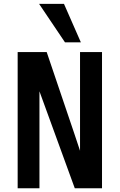

<svg xmlns="http://www.w3.org/2000/svg" viewBox="-20 -1002 640 1022"><path d="M74 -725H228.5L374 -295.5L406 -199.5V-725H523V0H378L190 -516V0H74ZM188 -981.5H320.5L410.5 -776.5H326Z"/></svg>

Font: JuliaMono SemiBold
Style: Regular
Weight: 600
Monospace: yes
Designer: cormullion
Foundry: corm
Version: Version 0.055; ttfautohint (v1.8.4)